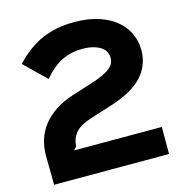

<svg xmlns="http://www.w3.org/2000/svg" viewBox="-118 -928 990 1036"><g transform="rotate(-15 377.5 -410.0)"><path d="M700 -582Q700 -496 644.5 -435Q589 -374 468 -335L339 -294Q279 -275 253 -243.5Q227 -212 225 -167L209 -151H699V0H57L55 -163Q55 -209 68 -251Q81 -293 108.5 -329Q136 -365 179.5 -394Q223 -423 283 -442L393 -477Q434 -490 460.5 -502.5Q487 -515 502 -528Q517 -541 523 -554.5Q529 -568 529 -583Q529 -599 522 -614.5Q515 -630 498.5 -642Q482 -654 455.5 -661.5Q429 -669 391 -669Q332 -669 280.5 -645Q229 -621 176 -559L57 -675Q131 -753 210 -786.5Q289 -820 386 -820Q467 -820 526 -800Q585 -780 623.5 -747Q662 -714 681 -671Q700 -628 700 -582Z"/></g></svg>

Font: TypoPRO Sinkin Sans
Style: 700 Bold
Weight: 700
Designer: Keith Bates
Foundry: K-Type
Version: Sinkin Sans (version 1.0)  by Keith Bates   •   © 2014   www